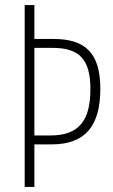

<svg xmlns="http://www.w3.org/2000/svg" viewBox="-20 -827 445 754"><path d="M374 -478C374 -619 315 -674 190 -674H115V-807H77V-93H115V-260H183C316 -260 374 -334 374 -478ZM178 -295H115V-639H186C293 -639 335 -593 335 -477C335 -356 292 -295 178 -295Z"/></svg>

Font: Noto Sans Kannada UI ExtraCondensed ExtraLight
Style: Regular
Weight: 200
Width: 2
Designer: Jelle Bosma - Monotype Design Team
Foundry: Monotype Imaging Inc.
Version: Version 2.005